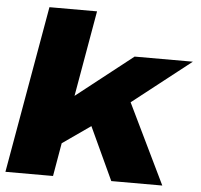

<svg xmlns="http://www.w3.org/2000/svg" viewBox="-54 -841 941 898"><g transform="rotate(5 416.0 -392.5)"><path d="M4 0H227.5L254.5 -156L386 -248L501 0H740.5L559 -375L832.5 -589.5H559L295 -382L365.5 -785H142Z"/></g></svg>

Font: Anybody Expanded ExtraBold
Style: Italic
Weight: 800
Width: 7
Italic angle: -10°
Version: Version 1.113;gftools[0.9.25]